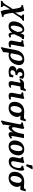

<svg xmlns="http://www.w3.org/2000/svg" viewBox="2283 -3151 1011 5831"><g transform="rotate(90 2788.5 -235.5)"><path d="M228 250Q216 244 208 231Q200 218 191 185Q176 133 168 69.5Q160 6 153 -62.5Q146 -131 136 -198Q126 -265 108 -324Q102 -344 94 -356.5Q86 -369 70 -376Q54 -383 21 -384Q24 -398 28.5 -410Q33 -422 41 -433Q84 -435 122.5 -445Q161 -455 185 -467Q198 -461 206 -448.5Q214 -436 222 -402Q238 -350 246 -286Q254 -222 260.5 -153.5Q267 -85 277 -18.5Q287 48 305 106Q311 127 319 139.5Q327 152 343.5 158.5Q360 165 392 167Q389 180 385 192.5Q381 205 374 216Q330 217 291 227.5Q252 238 228 250ZM85 245Q66 243 40.5 242.5Q15 242 -10 242Q-36 242 -61.5 242.5Q-87 243 -107 245Q-104 229 -98.5 215Q-93 201 -86 190Q-56 184 -37.5 163.5Q-19 143 5 108Q17 89 33 63Q49 37 68 5.5Q87 -26 108.5 -58Q130 -90 151 -120L166 -56Q160 -47 145.5 -23Q131 1 111 33.5Q91 66 69 103Q42 150 45 168.5Q48 187 85 192Q88 203 88 217Q88 231 85 245ZM246 -99 233 -164Q248 -185 265.5 -212Q283 -239 300.5 -267Q318 -295 330 -316Q358 -366 355.5 -385Q353 -404 317 -408Q314 -419 314.5 -433.5Q315 -448 317 -461Q337 -460 362 -459Q387 -458 412 -458Q438 -458 464 -459Q490 -460 509 -461Q506 -446 500.5 -431.5Q495 -417 488 -406Q460 -401 439.5 -380.5Q419 -360 394 -321Q376 -292 361.5 -268.5Q347 -245 332 -222Q317 -199 296.5 -170Q276 -141 246 -99Z M670 9Q611 9 575 -17.5Q539 -44 527.5 -94.5Q516 -145 531 -218Q547 -294 582.5 -349.5Q618 -405 667 -436Q716 -467 770 -467Q809 -467 835 -447.5Q861 -428 874 -383.5Q887 -339 885 -262L845 -255Q841 -315 832.5 -349.5Q824 -384 810 -398.5Q796 -413 775 -413Q756 -413 735 -397.5Q714 -382 695.5 -343Q677 -304 662 -232Q650 -169 651 -130Q652 -91 664.5 -73Q677 -55 696 -55Q716 -55 737.5 -74.5Q759 -94 785.5 -139Q812 -184 845 -264Q873 -331 889 -370Q905 -409 915 -428.5Q925 -448 932.5 -455.5Q940 -463 950 -467Q968 -461 998.5 -459.5Q1029 -458 1057 -458Q1061 -448 1060.5 -433.5Q1060 -419 1058 -404Q1042 -402 1031 -395Q1020 -388 1009.5 -371Q999 -354 985 -322.5Q971 -291 949 -241Q924 -183 895 -137Q866 -91 832 -58.5Q798 -26 758 -8.5Q718 9 670 9ZM930 9Q902 9 886.5 -7.5Q871 -24 867 -55Q863 -86 868 -129L912 -189Q912 -131 918 -102.5Q924 -74 934.5 -65Q945 -56 959 -56Q972 -56 983 -59.5Q994 -63 1003 -66Q1014 -47 1010 -18Q993 -5 971 2Q949 9 930 9Z M1201 9Q1146 9 1122.5 -22Q1099 -53 1111 -116L1150 -318Q1155 -342 1153.5 -356Q1152 -370 1138 -378Q1124 -386 1092 -390Q1093 -403 1096 -415Q1099 -427 1106 -438Q1133 -436 1166.5 -440.5Q1200 -445 1229 -452.5Q1258 -460 1272 -468Q1284 -462 1290 -449Q1296 -436 1291 -414L1233 -114Q1226 -82 1232.5 -69Q1239 -56 1257 -56Q1279 -56 1301 -69Q1307 -59 1310 -46Q1313 -33 1312 -19Q1295 -8 1265 0.5Q1235 9 1201 9Z M1326 246Q1316 239 1311 228.5Q1306 218 1305 206Q1311 193 1315.5 178Q1320 163 1326 137.5Q1332 112 1340 70L1396 -221Q1412 -300 1451 -355Q1490 -410 1547.5 -438.5Q1605 -467 1675 -467Q1773 -467 1818 -410Q1863 -353 1842 -248Q1826 -172 1784 -114Q1742 -56 1682 -23.5Q1622 9 1550 9Q1526 9 1509.5 5Q1493 1 1471 -7L1484 -89Q1496 -67 1511.5 -56Q1527 -45 1552 -45Q1578 -45 1609 -60.5Q1640 -76 1668.5 -119.5Q1697 -163 1712 -244Q1722 -293 1719.5 -330Q1717 -367 1702 -388.5Q1687 -410 1658 -410Q1634 -410 1607 -392.5Q1580 -375 1557 -334Q1534 -293 1521 -223L1469 45Q1461 85 1457.5 120.5Q1454 156 1456 181Q1424 188 1389.5 206.5Q1355 225 1326 246Z M2059 8Q1961 8 1914 -29.5Q1867 -67 1881 -129Q1892 -180 1939.5 -209Q1987 -238 2074 -238L2078 -233Q2004 -233 1968.5 -267Q1933 -301 1945 -357Q1957 -411 2005 -438.5Q2053 -466 2128 -466Q2172 -466 2206 -456Q2240 -446 2268 -425Q2260 -401 2255.5 -377Q2251 -353 2250 -326Q2237 -323 2219.5 -322.5Q2202 -322 2187 -328Q2187 -371 2174 -391.5Q2161 -412 2132 -412Q2105 -412 2087.5 -395.5Q2070 -379 2064 -349Q2057 -310 2080 -285.5Q2103 -261 2156 -256Q2158 -243 2155 -227.5Q2152 -212 2146 -200Q2081 -203 2047 -180Q2013 -157 2006 -118Q2000 -85 2016.5 -66Q2033 -47 2069 -47Q2108 -47 2129.5 -70Q2151 -93 2165 -142Q2181 -141 2198 -134.5Q2215 -128 2224 -117Q2219 -96 2214.5 -70.5Q2210 -45 2209 -20Q2174 -5 2135.5 1.5Q2097 8 2059 8Z M2298 -313Q2286 -318 2279.5 -329Q2273 -340 2272 -351Q2295 -393 2317 -416.5Q2339 -440 2364 -450.5Q2389 -461 2418 -461Q2441 -461 2465 -459.5Q2489 -458 2509 -458Q2542 -458 2557 -469.5Q2572 -481 2588 -517Q2603 -516 2618.5 -512.5Q2634 -509 2644 -503Q2631 -474 2621 -439Q2611 -404 2607 -375Q2599 -360 2583.5 -353.5Q2568 -347 2525 -347Q2501 -347 2472 -348Q2443 -349 2416 -349.5Q2389 -350 2368 -350Q2352 -350 2342 -347.5Q2332 -345 2322.5 -337Q2313 -329 2298 -313ZM2422 9Q2371 9 2350.5 -20.5Q2330 -50 2342 -114L2391 -369H2504L2459 -132Q2451 -89 2457 -73.5Q2463 -58 2483 -58Q2505 -58 2526 -74Q2538 -58 2538 -35Q2518 -17 2487 -4Q2456 9 2422 9Z M2784 9Q2729 9 2705.5 -22Q2682 -53 2694 -116L2733 -318Q2738 -342 2736.5 -356Q2735 -370 2721 -378Q2707 -386 2675 -390Q2676 -403 2679 -415Q2682 -427 2689 -438Q2716 -436 2749.5 -440.5Q2783 -445 2812 -452.5Q2841 -460 2855 -468Q2867 -462 2873 -449Q2879 -436 2874 -414L2816 -114Q2809 -82 2815.5 -69Q2822 -56 2840 -56Q2862 -56 2884 -69Q2890 -59 2893 -46Q2896 -33 2895 -19Q2878 -8 2848 0.5Q2818 9 2784 9Z M3152 9Q3081 9 3035.5 -21Q2990 -51 2973.5 -105.5Q2957 -160 2972 -235Q2994 -342 3068.5 -403.5Q3143 -465 3261 -465Q3284 -465 3314 -463Q3344 -461 3375.5 -459.5Q3407 -458 3436 -458Q3465 -458 3480.5 -474.5Q3496 -491 3505 -519Q3519 -515 3534 -511.5Q3549 -508 3559 -500Q3546 -466 3536 -430.5Q3526 -395 3518 -358Q3511 -350 3500 -348Q3489 -346 3477 -346Q3451 -346 3426 -349.5Q3401 -353 3360 -355L3358 -373Q3380 -359 3397 -336Q3414 -313 3421.5 -280Q3429 -247 3420 -203Q3408 -145 3372 -97Q3336 -49 3280 -20Q3224 9 3152 9ZM3165 -48Q3208 -48 3243.5 -94.5Q3279 -141 3294 -220Q3309 -300 3288.5 -344Q3268 -388 3227 -388Q3197 -388 3171.5 -366.5Q3146 -345 3127 -306.5Q3108 -268 3098 -217Q3088 -163 3094.5 -125.5Q3101 -88 3120 -68Q3139 -48 3165 -48Z M3554 246Q3545 240 3539.5 229Q3534 218 3533 206Q3538 193 3543.5 178Q3549 163 3555 138Q3561 113 3569 70L3635 -257Q3645 -299 3647.5 -323Q3650 -347 3645.5 -358Q3641 -369 3628 -372.5Q3615 -376 3592 -376Q3591 -388 3592.5 -401.5Q3594 -415 3599 -426Q3622 -428 3653 -434Q3684 -440 3713.5 -449Q3743 -458 3763 -467Q3776 -459 3782 -449.5Q3788 -440 3787 -419Q3786 -398 3777 -356Q3768 -314 3751 -241Q3733 -163 3737 -128Q3741 -93 3765 -93Q3786 -93 3817.5 -121Q3849 -149 3879 -208Q3909 -267 3926 -360L3945 -458H4069L4021 -208Q4010 -147 4005.5 -118.5Q4001 -90 4004 -82Q4007 -74 4016 -74Q4027 -74 4036.5 -80Q4046 -86 4061 -100Q4069 -93 4075.5 -81Q4082 -69 4084 -57Q4058 -29 4023.5 -10Q3989 9 3954 9Q3921 9 3904.5 -6.5Q3888 -22 3885 -47.5Q3882 -73 3888 -105Q3890 -113 3893.5 -126Q3897 -139 3903 -153H3902Q3891 -122 3874 -93Q3857 -64 3836 -41Q3815 -18 3793 -4.5Q3771 9 3749 9Q3723 9 3710 -8.5Q3697 -26 3694 -54Q3691 -82 3696 -111L3700 -107L3671 45Q3663 88 3661 121.5Q3659 155 3663 182Q3631 193 3607.5 207.5Q3584 222 3554 246Z M4321 9Q4252 9 4207.5 -22Q4163 -53 4147 -107Q4131 -161 4143 -230Q4156 -303 4192.5 -355.5Q4229 -408 4284.5 -437.5Q4340 -467 4408 -467Q4476 -467 4520 -437.5Q4564 -408 4581.5 -356Q4599 -304 4587 -234Q4575 -162 4538 -107Q4501 -52 4446 -21.5Q4391 9 4321 9ZM4334 -47Q4361 -47 4385 -69.5Q4409 -92 4427.5 -132.5Q4446 -173 4456 -227Q4470 -308 4453.5 -359.5Q4437 -411 4394 -411Q4353 -411 4321 -363.5Q4289 -316 4275 -239Q4265 -182 4269 -138.5Q4273 -95 4289.5 -71Q4306 -47 4334 -47Z M4778 5Q4701 5 4667 -39Q4633 -83 4650 -174L4676 -312Q4681 -339 4680.5 -354.5Q4680 -370 4670 -378Q4660 -386 4634 -390Q4636 -403 4639 -414.5Q4642 -426 4649 -438Q4695 -436 4737 -446.5Q4779 -457 4801 -468Q4814 -462 4819 -448.5Q4824 -435 4820 -412L4777 -188Q4768 -142 4770.5 -116Q4773 -90 4786 -80Q4799 -70 4820 -70Q4873 -70 4913.5 -114.5Q4954 -159 4971 -250Q4980 -298 4975.5 -326.5Q4971 -355 4953 -369.5Q4935 -384 4904 -390Q4905 -403 4908.5 -415Q4912 -427 4919 -438Q4949 -436 4978 -447Q5007 -458 5022 -469Q5033 -464 5039.5 -456Q5046 -448 5050 -431Q5056 -414 5056 -389.5Q5056 -365 5053.5 -338Q5051 -311 5045 -285Q5017 -143 4948.5 -69Q4880 5 4778 5ZM4916 -523Q4884 -525 4861 -540Q4874 -590 4882.5 -631.5Q4891 -673 4895 -708Q4934 -721 4971 -721Q5000 -721 5020 -712Q4993 -671 4966 -621Q4939 -571 4916 -523Z M5277 9Q5206 9 5160.5 -21Q5115 -51 5098.5 -105.5Q5082 -160 5097 -235Q5119 -342 5193.5 -403.5Q5268 -465 5386 -465Q5409 -465 5439 -463Q5469 -461 5500.5 -459.5Q5532 -458 5561 -458Q5590 -458 5605.5 -474.5Q5621 -491 5630 -519Q5644 -515 5659 -511.5Q5674 -508 5684 -500Q5671 -466 5661 -430.5Q5651 -395 5643 -358Q5636 -350 5625 -348Q5614 -346 5602 -346Q5576 -346 5551 -349.5Q5526 -353 5485 -355L5483 -373Q5505 -359 5522 -336Q5539 -313 5546.5 -280Q5554 -247 5545 -203Q5533 -145 5497 -97Q5461 -49 5405 -20Q5349 9 5277 9ZM5290 -48Q5333 -48 5368.5 -94.5Q5404 -141 5419 -220Q5434 -300 5413.5 -344Q5393 -388 5352 -388Q5322 -388 5296.5 -366.5Q5271 -345 5252 -306.5Q5233 -268 5223 -217Q5213 -163 5219.5 -125.5Q5226 -88 5245 -68Q5264 -48 5290 -48Z"/></g></svg>

Font: Vollkorn SemiBold
Style: Italic
Weight: 600
Italic angle: -11°
Designer: Friedrich Althausen
Foundry: Friedrich Althausen
Version: Version 5.000